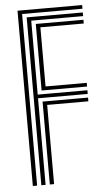

<svg xmlns="http://www.w3.org/2000/svg" viewBox="-56 -836 484 873"><g transform="rotate(-5 186.0 -400.0)"><path d="M58 0V-800H353V-783.2H77.5V0ZM96.8 0V-766.2H353V-749.5H116.2V-412H343V-395.2H116.2V0ZM135.5 -429V-732.8H353V-715.8H155V-445.8H343V-429ZM135.5 0V-378.5H343V-361.5H155V0Z"/></g></svg>

Font: Big Shoulders Inline Text SemiBold
Style: Regular
Weight: 600
Designer: Patric King
Foundry: XO Type Co
Version: Version 1.000